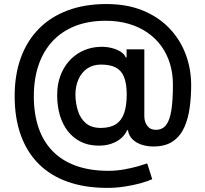

<svg xmlns="http://www.w3.org/2000/svg" viewBox="-20 -728 1008 946"><path d="M509.2 197.8Q399.1 197.8 314.1 167.8Q229 137.8 170.8 79.7Q112.6 21.7 82.4 -62.5Q52.2 -146.7 52.2 -254.6Q52.2 -359.7 82.7 -443.5Q113.3 -527.3 171.7 -586.5Q230.1 -645.6 313.9 -676.8Q397.7 -708.1 504.3 -708.1Q606.2 -708.1 683.9 -676.1Q761.7 -644.2 814.8 -588.4Q867.9 -532.7 894.9 -460.6Q921.9 -388.5 921.9 -308.2Q921.9 -252.1 914.8 -198.7Q907.7 -145.2 888.7 -102.1Q869.7 -58.9 834 -33.2Q798.3 -7.5 741.5 -6.4Q711.3 -5.3 682.9 -13.5Q654.5 -21.7 634.6 -40Q614.7 -58.2 610.4 -86.6H606.2Q597.7 -65.7 577.8 -47.8Q557.9 -29.8 527.2 -19.4Q496.4 -8.9 456 -10.7Q411.2 -12.4 375.4 -30.9Q339.5 -49.4 314.1 -82Q288.7 -114.7 275.2 -159.4Q261.7 -204.2 261.7 -258.9Q261.7 -311.4 277 -353.2Q292.3 -394.9 318.7 -425.2Q345.2 -455.6 379.6 -473.4Q414.1 -491.1 452.4 -495.7Q489.7 -500 521 -493.6Q552.2 -487.2 573 -474.1Q593.8 -460.9 599.1 -445.3H603.7V-485.1H691.1V-155.5Q691.1 -127.5 705.8 -108Q720.5 -88.4 747.9 -88.4Q780.2 -88.4 798.5 -112.2Q816.8 -136 824.4 -185.4Q832 -234.7 832 -311.8Q832 -365.8 817.6 -413.5Q803.3 -461.3 775.4 -500.2Q747.5 -539.1 707 -567.1Q666.5 -595.2 614.9 -610.4Q563.2 -625.7 500.7 -625.7Q415.8 -625.7 349.8 -599.6Q283.7 -573.5 238.5 -524.5Q193.2 -475.5 169.9 -407.1Q146.7 -338.8 146.7 -253.9Q146.7 -165.5 170.5 -97.1Q194.2 -28.8 240.8 18.1Q287.3 65 355.8 89.3Q424.4 113.6 513.8 113.6Q553.6 113.6 592 106.7Q630.3 99.8 660.3 91.1Q690.3 82.4 705.3 77.1L730.1 154.8Q708.1 165.1 671.7 175.1Q635.3 185 592.9 191.4Q550.4 197.8 509.2 197.8ZM476.6 -97.7Q522.7 -97.7 551 -116.1Q579.2 -134.6 591.8 -171.3Q604.4 -208.1 604.4 -263.5Q604 -317.5 590.7 -349.6Q577.4 -381.7 549.5 -395.8Q521.7 -409.8 478 -409.8Q437.9 -409.8 409.6 -390.3Q381.4 -370.7 366.7 -337.4Q351.9 -304 351.6 -263.1Q351.9 -220.2 363.8 -182.4Q375.7 -144.5 402.9 -121.1Q430 -97.7 476.6 -97.7Z"/></svg>

Font: InterMG Medium
Style: Regular
Weight: 500
Designer: Rasmus Andersson
Foundry: rsms
Version: Version 3.019;December 26, 2023;FontCreator 15.0.0.2955 64-b